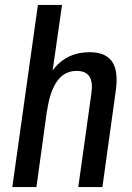

<svg xmlns="http://www.w3.org/2000/svg" viewBox="-20 -760 536 780"><path d="M351 -379Q358 -427 343 -449.5Q328 -472 291 -472Q243 -472 213 -431.5Q183 -391 171 -309L124 -241L132 -296Q149 -422 202.5 -485Q256 -548 344 -548Q409 -548 435.5 -509.5Q462 -471 450 -389L396 0H298ZM134 -740H232L179 -370L128 0H30Z"/></svg>

Font: Pathway Extreme Condensed Medium
Style: Italic
Weight: 500
Width: 3
Italic angle: -8°
Version: Version 1.001;gftools[0.9.26]